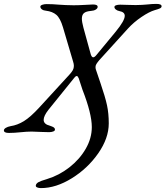

<svg xmlns="http://www.w3.org/2000/svg" viewBox="-73 -676 849 985"><path d="M111 274Q113 265 124.5 258.5Q136 252 167 243Q230 224 283 182.5Q336 141 367 87Q398 33 398 -24Q398 -93 350 -216L331 -274Q326 -286 321 -286Q315 -286 309 -278L175 -112Q151 -81 151 -61Q151 -39 183 -31Q198 -26 203.5 -22Q209 -18 209 -11Q209 -5 200 -1.5Q191 2 179 2L142 1Q108 -1 89 -1Q66 -1 26 3Q16 4 2.5 5Q-11 6 -27 6Q-53 6 -53 -7Q-53 -14 -43.5 -20Q-34 -26 -18 -29Q16 -34 49.5 -54.5Q83 -75 129 -125L283 -293Q295 -306 300.5 -316Q306 -326 306 -338Q306 -348 302 -360L250 -536Q236 -583 216 -600Q196 -617 163 -621Q150 -622 142 -628Q134 -634 134 -642Q134 -648 144 -651.5Q154 -655 166 -655Q197 -655 230 -652Q241 -651 264.5 -650Q288 -649 305 -649Q330 -649 364 -651Q394 -653 404 -653Q428 -653 428 -641Q428 -633 418.5 -627Q409 -621 394 -620Q369 -618 358 -609Q347 -600 347 -580Q347 -564 355 -534L393 -396Q398 -382 405 -382Q412 -382 421 -393L521 -514Q567 -570 567 -595Q567 -614 540 -619Q529 -621 521.5 -627Q514 -633 514 -640Q514 -646 522.5 -649Q531 -652 544 -652Q568 -652 580 -651L623 -650Q637 -650 655 -651Q673 -652 682 -653Q708 -656 729 -656Q756 -656 756 -644Q756 -637 747.5 -633Q739 -629 721 -624Q693 -616 653 -589Q613 -562 583 -529L436 -367Q426 -355 421.5 -347.5Q417 -340 417 -332Q417 -324 419 -319L443 -248Q467 -178 476 -136Q485 -94 485 -43Q485 33 431 110.5Q377 188 295.5 238.5Q214 289 137 289Q126 289 117.5 285.5Q109 282 111 274Z"/></svg>

Font: EB Garamond Medium
Style: Italic
Weight: 500
Italic angle: -17.2°
Designer: Georg Duffner and Octavio Pardo
Foundry: Georg Duffner
Version: Version 1.000